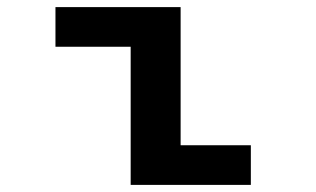

<svg xmlns="http://www.w3.org/2000/svg" viewBox="-20 -520 890 540"><path d="M488 -111.5H685.5V0H347.5V-388.5H136V-500H488Z"/></svg>

Font: League Mono Wide SemiBold
Style: Regular
Weight: 600
Width: 8
Designer: Tyler Finck
Foundry: The League of Moveable Type / Tyler Finck
Version: Version 2.210